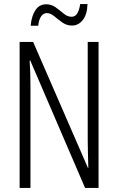

<svg xmlns="http://www.w3.org/2000/svg" viewBox="-20 -919 577 939"><path d="M462 0H396L128 -623H125Q127 -592 128 -560.5Q129 -529 129 -493V0H76V-714H142L410 -98H412Q411 -137 410 -172.5Q409 -208 409 -234V-714H462ZM130 -793Q134 -840 153 -869Q172 -898 206 -898Q232 -898 252.5 -883Q273 -868 291.5 -852.5Q310 -837 330 -837Q348 -837 358 -853.5Q368 -870 372 -899H408Q406 -847 384.5 -820.5Q363 -794 332 -794Q306 -794 285 -809Q264 -824 245.5 -839.5Q227 -855 209 -855Q193 -855 181.5 -839.5Q170 -824 167 -793Z"/></svg>

Font: Noto Sans Tamil ExtraCondensed Light
Style: Regular
Weight: 300
Width: 2
Designer: Jelle Bosma - Monotype Design Team
Foundry: Monotype Imaging Inc.
Version: Version 2.004; ttfautohint (v1.8.4.7-5d5b)